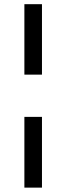

<svg xmlns="http://www.w3.org/2000/svg" viewBox="-20 -747 312 904"><path d="M94.8 -196.7V136.4H177.6V-196.7ZM94.8 -395.6H177.6V-727.3H94.8Z"/></svg>

Font: Margiela Sans Text
Style: Regular
Weight: 400
Designer: Stefan Endress, Andreas Faust
Version: Version 1.100;FEAKit 1.0